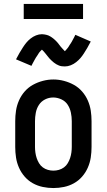

<svg xmlns="http://www.w3.org/2000/svg" viewBox="-20 -943 540 971"><path d="M250 8Q223 8 196.5 2.5Q170 -3 146.5 -16Q123 -29 105 -49.5Q87 -70 76 -95Q65 -120 61 -146.5Q57 -173 57 -200V-330Q57 -357 61 -383.5Q65 -410 76 -435Q87 -460 105 -480.5Q123 -501 146.5 -514Q170 -527 196.5 -534Q223 -541 250 -541Q277 -541 303.5 -534Q330 -527 353.5 -514Q377 -501 395 -480.5Q413 -460 424 -435Q435 -410 439 -383.5Q443 -357 443 -330V-200Q443 -173 439 -146.5Q435 -120 424 -95Q413 -70 395 -49.5Q377 -29 353.5 -16Q330 -3 303.5 2.5Q277 8 250 8ZM250 -80Q264 -80 278 -84Q292 -88 303.5 -96.5Q315 -105 322.5 -117.5Q330 -130 334.5 -143.5Q339 -157 341 -171.5Q343 -186 343 -200V-330Q343 -352 338.5 -373.5Q334 -395 322.5 -413Q311 -431 290.5 -440.5Q270 -450 249 -450Q227 -450 207.5 -440Q188 -430 176.5 -412Q165 -394 161 -372.5Q157 -351 157 -330V-200Q157 -186 159 -171.5Q161 -157 165.5 -143.5Q170 -130 177.5 -117.5Q185 -105 196.5 -96.5Q208 -88 222 -84Q236 -80 250 -80ZM308 -607Q300 -607 292.5 -608Q285 -609 278.5 -611.5Q272 -614 265 -618Q258 -622 252.5 -626.5Q247 -631 241 -636.5Q235 -642 230 -647.5Q225 -653 221 -658.5Q217 -664 211 -671Q205 -678 201 -683Q197 -688 192 -692Q190 -690 186 -686Q182 -682 180 -679.5Q178 -677 176 -674Q174 -671 172 -667.5Q170 -664 167.5 -660.5Q165 -657 162 -652.5Q159 -648 156.5 -643Q154 -638 151 -633Q148 -628 145 -622Q142 -616 139 -610L61 -643Q70 -661 79 -676Q88 -691 96 -703.5Q104 -716 113 -727Q122 -738 134.5 -748Q147 -758 162 -764Q177 -770 192 -770Q198 -770 203.5 -769Q209 -768 214 -767Q219 -766 224 -764Q229 -762 234 -759Q239 -756 242.5 -753.5Q246 -751 250.5 -747.5Q255 -744 259 -740Q263 -736 267 -732Q271 -728 274 -724Q277 -720 280 -716Q283 -712 287 -707Q291 -702 295 -698Q299 -694 301.5 -691Q304 -688 308 -684Q310 -686 314 -690.5Q318 -695 320 -697.5Q322 -700 324 -702.5Q326 -705 328 -708.5Q330 -712 332.5 -716Q335 -720 338 -724Q341 -728 343.5 -733Q346 -738 349 -743.5Q352 -749 355 -754.5Q358 -760 361 -767L439 -733Q430 -715 421 -700Q412 -685 404 -672.5Q396 -660 387 -649.5Q378 -639 365.5 -629Q353 -619 338 -613Q323 -607 308 -607ZM100 -847V-923H400V-847Z"/></svg>

Font: Iosevka Slab Semibold
Style: Regular
Weight: 600
Monospace: yes
Designer: Belleve Invis
Foundry: Belleve Invis
Version: Version 11.1.1; ttfautohint (v1.8.3)